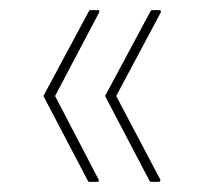

<svg xmlns="http://www.w3.org/2000/svg" viewBox="-20 -453 402 380"><path d="M279 -93Q277 -93 276 -95L189 -261Q188 -263 188 -263.5Q188 -264 189 -265L278 -431Q279 -433 281 -433H295Q297 -433 298 -432Q299 -431 298 -428L210 -263L297 -98Q298 -96 297 -94.5Q296 -93 294 -93ZM157 -93Q155 -93 154 -95L67 -261Q66 -263 66 -263.5Q66 -264 67 -265L156 -431Q157 -433 159 -433H173Q176 -433 176.5 -432Q177 -431 176 -428L89 -263L175 -98Q176 -96 175.5 -94.5Q175 -93 173 -93Z"/></svg>

Font: Sofia Sans Condensed Thin
Style: Regular
Weight: 250
Version: Version 4.100